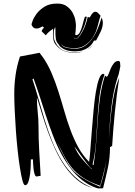

<svg xmlns="http://www.w3.org/2000/svg" viewBox="-20 -1034 755 1077"><path d="M644 -692Q652 -692 653.5 -682.5Q655 -673 655 -664L654 -657Q653 -651 651 -641.5Q649 -632 646.5 -621Q644 -610 640 -601Q626 -557 617.5 -514Q609 -471 604 -427.5Q599 -384 596 -340Q593 -296 590 -251Q594 -292 597.5 -337Q601 -382 607 -427.5Q613 -473 622.5 -516.5Q632 -560 649 -598Q634 -502 624.5 -407Q615 -312 609 -215L597 -209Q597 -148 585 -92.5Q573 -37 558 22Q553 22 546.5 22.5Q540 23 534 23Q529 23 520 20Q511 17 501 12.5Q491 8 480.5 2.5Q470 -3 463 -8Q420 -36 386 -77.5Q352 -119 325 -169Q298 -219 277 -274.5Q256 -330 237.5 -386Q219 -442 202 -495.5Q185 -549 168 -594L162 -589Q179 -539 195.5 -480.5Q212 -422 230.5 -361.5Q249 -301 272.5 -242Q296 -183 327.5 -132Q359 -81 401 -41.5Q443 -2 499 20Q451 7 413.5 -24.5Q376 -56 345.5 -99Q315 -142 291.5 -192.5Q268 -243 249 -295Q230 -347 215 -397Q200 -447 187 -488Q187 -446 191.5 -406Q196 -366 196 -325Q196 -256 200 -186.5Q204 -117 208 -48L186 -44Q178 -44 174 -57.5Q170 -71 168 -88Q166 -105 165.5 -120.5Q165 -136 165 -140H153Q153 -132 152.5 -108.5Q152 -85 149 -60Q146 -35 139.5 -15Q133 5 121 5Q113 5 106 -21.5Q99 -48 92 -91.5Q85 -135 79 -190.5Q73 -246 69 -303Q65 -360 62.5 -414Q60 -468 60 -509Q60 -562 67.5 -614Q75 -666 92 -717L202 -738Q207 -731 211 -725.5Q215 -720 220 -714Q249 -672 270 -622.5Q291 -573 308 -519.5Q325 -466 340.5 -411.5Q356 -357 375 -305.5Q394 -254 419 -208Q444 -162 480 -126Q484 -155 487.5 -203Q491 -251 495.5 -306Q500 -361 505 -416.5Q510 -472 517.5 -517.5Q525 -563 535.5 -591.5Q546 -620 560 -620L566 -616Q545 -554 537.5 -491Q530 -428 526.5 -364Q523 -300 518.5 -236.5Q514 -173 499 -111L505 -108Q506 -117 507 -126.5Q508 -136 510 -145Q518 -203 521.5 -261.5Q525 -320 529.5 -379Q534 -438 542.5 -496Q551 -554 569 -610L579 -603Q585 -607 590 -621.5Q595 -636 602 -651.5Q609 -667 619 -679.5Q629 -692 644 -692ZM542 14Q553 -22 562 -58Q571 -94 576 -132Q570 -96 560.5 -61.5Q551 -27 542 8Q482 -13 444.5 -38Q407 -63 381.5 -95Q356 -127 336 -167Q320 -198 301 -236Q313 -211 322 -190Q336 -161 349.5 -136.5Q363 -112 378 -92.5Q393 -73 415 -55.5Q437 -38 467.5 -21.5Q498 -5 542 14ZM496 -86Q486 -93 470.5 -113Q455 -133 439.5 -154.5Q424 -176 412 -193Q400 -210 398 -211Q414 -174 439.5 -143.5Q465 -113 493 -86ZM550 -936Q557 -920 557 -907Q557 -883 544.5 -856.5Q532 -830 519 -807L507 -806Q503 -797 495 -786.5Q487 -776 474.5 -767Q462 -758 444 -752Q426 -746 402 -746Q368 -746 346.5 -755Q325 -764 314 -777L309 -785Q296 -798 293.5 -815.5Q291 -833 291 -844V-866Q291 -877 290 -882Q285 -874 283 -865.5Q281 -857 281 -835Q281 -825 284.5 -812Q288 -799 300 -781L307 -773Q324 -753 348 -746.5Q372 -740 403 -740Q414 -740 425 -742Q436 -744 443 -745Q435 -742 426 -740.5Q417 -739 406 -738Q384 -738 368 -740.5Q352 -743 340 -747.5Q328 -752 319 -758.5Q310 -765 301 -774L296 -780Q283 -793 280 -811Q277 -829 277 -841Q277 -851 277.5 -858.5Q278 -866 278 -873Q266 -865 256 -856.5Q246 -848 237 -836L214 -858Q214 -867 227 -879L219 -886Q210 -881 201.5 -877.5Q193 -874 185 -874Q172 -874 164.5 -882.5Q157 -891 157 -899L163 -917Q169 -935 185 -956.5Q201 -978 229 -996Q257 -1014 301 -1014Q335 -1014 356 -998Q377 -982 388 -961.5Q399 -941 402.5 -921Q406 -901 406 -892Q406 -877 404.5 -862.5Q403 -848 402 -841Q402 -837 407 -837Q420 -837 428 -853Q436 -869 441.5 -888.5Q447 -908 451 -924.5Q455 -941 460 -941L467 -940Q464 -921 457 -899.5Q450 -878 440.5 -859.5Q431 -841 421 -828.5Q411 -816 403 -816L394 -825Q395 -822 398 -818.5Q401 -815 403 -815Q412 -815 422 -826.5Q432 -838 442 -856Q452 -874 460 -896Q468 -918 472 -939L483 -936Q484 -936 486.5 -941Q489 -946 493 -952Q497 -958 502.5 -963Q508 -968 514 -968Q523 -968 530 -961Q537 -954 544 -946Q536 -921 531.5 -902Q527 -883 518 -857Q515 -852 508 -837Q501 -822 487 -806Q473 -790 451.5 -777Q430 -764 399 -764Q374 -764 356.5 -767.5Q339 -771 327 -783L321 -790Q332 -769 356.5 -765Q381 -761 404 -761Q431 -761 453 -774.5Q475 -788 491.5 -809Q508 -830 519.5 -854Q531 -878 538 -899ZM469 -755Q481 -765 491 -772Q501 -779 507 -787Q494 -770 469 -755Z"/></svg>

Font: Finger Paint
Style: Regular
Weight: 400
Designer: Ralph du Carrois
Foundry: Ralph du Carrois
Version: Version 1.001